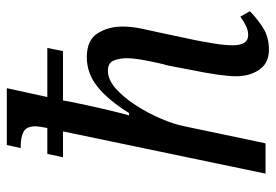

<svg xmlns="http://www.w3.org/2000/svg" viewBox="-143 -657 810 564"><g transform="rotate(-90 262.0 -375.0)"><path d="M398 10Q359 10 339.5 -18Q320 -46 320 -87Q320 -129 340 -226L351 -284Q355 -298 360 -320.5Q365 -343 369 -366.5Q373 -390 373 -408Q373 -427 366.5 -445Q360 -463 336 -463Q310 -463 284 -440Q258 -417 235 -381.5Q212 -346 195.5 -307.5Q179 -269 173 -238L123 0H34L158 -595H82L92 -641H168Q173 -667 173 -675Q173 -703 156.5 -711Q140 -719 118 -719H109L118 -760H285L259 -641H403L394 -595H249L245 -573Q235 -523 223.5 -474Q212 -425 205 -401H212Q249 -461 288.5 -493Q328 -525 376 -525Q426 -525 446 -493.5Q466 -462 466 -420Q466 -393 459.5 -362.5Q453 -332 447 -305L426 -206Q420 -176 415.5 -147Q411 -118 411 -96Q411 -51 441 -51Q454 -51 467 -57Q480 -63 495 -74L511 -46Q491 -26 463.5 -8Q436 10 398 10Z"/></g></svg>

Font: Noto Serif Condensed
Style: Italic
Weight: 400
Width: 3
Italic angle: -12°
Designer: Monotype Design Team
Foundry: Monotype Imaging Inc.
Version: Version 2.014; ttfautohint (v1.8.4.7-5d5b)